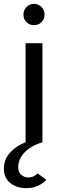

<svg xmlns="http://www.w3.org/2000/svg" viewBox="-48 -734 322 991"><path d="M87 237Q38.5 237 5.2 210.8Q-28 184.5 -28 136Q-28 89.5 3 54.8Q34 20 84 0V-511H171V0Q128 13.5 100.2 34Q72.5 54.5 59.2 78.8Q46 103 46 127Q46 155.5 62 168.8Q78 182 98 182Q115.5 182 127 175.2Q138.5 168.5 146 161L191 194Q181 205 166.5 214.8Q152 224.5 132.2 230.8Q112.5 237 87 237ZM127 -604Q104.5 -604 88.8 -619.8Q73 -635.5 73 -658Q73 -681.5 88.8 -697.8Q104.5 -714 127 -714Q150.5 -714 166.2 -697.8Q182 -681.5 182 -658Q182 -635.5 166.2 -619.8Q150.5 -604 127 -604Z"/></svg>

Font: Overpass
Style: Regular
Weight: 400
Designer: Delve Withrington, Dave Bailey, Thomas Jockin
Foundry: Delve Fonts LLC
Version: Version 4.000